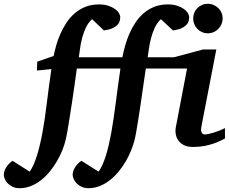

<svg xmlns="http://www.w3.org/2000/svg" viewBox="-150 -760 1205 1009"><path d="M1032.2 -32.2Q1009.8 -20 988.8 -11.7Q967.8 -3.4 947.3 2Q926.8 7.3 905.8 9.8Q884.8 12.2 862.8 12.2Q835.4 12.2 816.9 2.9Q798.3 -6.3 787.8 -21Q777.3 -35.6 773.9 -54Q770.5 -72.3 773.9 -90.8L833 -399.9H616.2Q614.3 -385.7 610.1 -357.7Q606 -329.6 600.8 -293.7Q595.7 -257.8 589.8 -217.8Q584 -177.7 578.1 -140.6Q572.3 -103.5 566.9 -72.5Q561.5 -41.5 557.1 -23.9Q550.3 2.4 538.6 31.5Q526.9 60.5 510.5 88.6Q494.1 116.7 473.1 142.1Q452.1 167.5 427.5 186.8Q402.8 206.1 374.5 217.5Q346.2 229 314.9 229Q293.9 229 278.3 221.4Q262.7 213.9 252.4 203.1Q242.2 192.4 237.1 180.2Q231.9 168 231.9 159.2Q231.9 139.2 244.6 119.1Q257.3 99.1 277.8 85L368.2 142.1Q379.9 125.5 389.6 103.3Q399.4 81.1 407.5 54.4Q415.5 27.8 422.4 -2.2Q429.2 -32.2 435.1 -64Q440.9 -97.2 446.8 -136.5Q452.6 -175.8 458.3 -219Q463.9 -262.2 470 -307.9Q476.1 -353.5 482.9 -399.9H253.9Q252 -385.7 248 -357.7Q244.1 -329.6 239 -293.7Q233.9 -257.8 227.8 -217.8Q221.7 -177.7 215.8 -140.6Q210 -103.5 204.6 -72.5Q199.2 -41.5 194.8 -23.9Q188.5 2.4 176.8 31.5Q165 60.5 148.4 88.6Q131.8 116.7 111.1 142.1Q90.3 167.5 65.7 186.8Q41 206.1 12.7 217.5Q-15.6 229 -46.9 229Q-68.4 229 -84 221.4Q-99.6 213.9 -109.9 203.1Q-120.1 192.4 -125 180.2Q-129.9 168 -129.9 159.2Q-129.9 139.2 -117.2 119.1Q-104.5 99.1 -84 85L5.9 142.1Q17.6 125.5 27.3 103.3Q37.1 81.1 45.2 54.4Q53.2 27.8 60.3 -2.2Q67.4 -32.2 73.2 -64Q85.9 -133.3 95.9 -217.3Q106 -301.3 120.1 -397L43.9 -389.2L45.9 -436L131.8 -465.8Q136.7 -490.7 145 -520.3Q153.3 -549.8 166.5 -580.1Q179.7 -610.4 197.8 -638.4Q215.8 -666.5 240.7 -688.5Q265.6 -710.4 297.6 -723.6Q329.6 -736.8 370.1 -736.8Q397.9 -736.8 418.7 -730Q439.5 -723.1 453.6 -713.1Q467.8 -703.1 474.9 -691.4Q481.9 -679.7 481.9 -669.9Q481.9 -658.7 478.5 -647.7Q475.1 -636.7 465.6 -627.4Q456.1 -618.2 439.2 -610.8Q422.4 -603.5 396 -600.1L334 -659.2Q313.5 -641.1 301 -614.3Q288.6 -587.4 281.2 -558.8Q273.9 -530.3 270.5 -503.7Q267.1 -477.1 264.2 -459H493.2Q498.5 -487.8 507.6 -519.8Q516.6 -551.8 530 -582.8Q543.5 -613.8 562 -641.6Q580.6 -669.4 605.2 -690.7Q629.9 -711.9 661.4 -724.4Q692.9 -736.8 731.9 -736.8Q759.8 -736.8 780.8 -730Q801.8 -723.1 815.9 -713.1Q830.1 -703.1 837.2 -691.4Q844.2 -679.7 844.2 -669.9Q844.2 -658.7 840.8 -647.7Q837.4 -636.7 827.9 -627.4Q818.4 -618.2 801.8 -610.8Q785.2 -603.5 758.8 -600.1L695.8 -659.2Q675.8 -641.1 663.3 -614.3Q650.9 -587.4 643.6 -558.8Q636.2 -530.3 632.6 -503.7Q628.9 -477.1 626 -459H763.2L917 -500H986.8L909.2 -99.1Q907.2 -90.3 906.7 -82Q906.2 -73.7 908.2 -67.4Q910.2 -61 915 -57.1Q919.9 -53.2 929.2 -53.2Q933.1 -53.2 944.6 -55.7Q956.1 -58.1 971.2 -62.5Q986.3 -66.9 1002.4 -73.2Q1018.6 -79.6 1032.2 -86.9ZM1020 -663.1Q1020 -647 1013.9 -632.8Q1007.8 -618.7 997.1 -607.9Q986.3 -597.2 972.2 -591.1Q958 -585 941.9 -585Q925.8 -585 911.9 -591.1Q897.9 -597.2 887.5 -607.9Q877 -618.7 871.1 -632.8Q865.2 -647 865.2 -663.1Q865.2 -679.2 871.1 -693.4Q877 -707.5 887.5 -717.8Q897.9 -728 911.9 -734.1Q925.8 -740.2 941.9 -740.2Q958 -740.2 972.2 -734.1Q986.3 -728 997.1 -717.8Q1007.8 -707.5 1013.9 -693.4Q1020 -679.2 1020 -663.1Z"/></svg>

Font: Charis SIL
Style: Bold Italic
Weight: 700
Italic angle: -11°
Foundry: SIL International
Version: Version 4.112